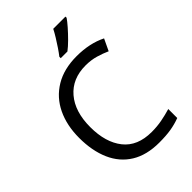

<svg xmlns="http://www.w3.org/2000/svg" viewBox="-273 -1056 1178 1178"><g transform="rotate(-45 316.0 -467.0)"><path d="M403 -645Q288 -645 222 -568Q156 -491 156 -357Q156 -224 217.5 -146.5Q279 -69 402 -69Q449 -69 491 -77Q533 -85 573 -97V-19Q533 -4 490.5 3Q448 10 389 10Q280 10 207 -35Q134 -80 97.5 -163Q61 -246 61 -358Q61 -466 100.5 -548.5Q140 -631 217 -677.5Q294 -724 404 -724Q517 -724 601 -682L565 -606Q532 -621 491.5 -633Q451 -645 403 -645ZM528 -934Q516 -916 491 -887.5Q466 -859 437.5 -830.5Q409 -802 385 -784H327V-796Q342 -815 359.5 -841Q377 -867 394 -894.5Q411 -922 422 -944H528Z"/></g></svg>

Font: Noto Sans Elymaic
Style: Regular
Weight: 400
Designer: Morgane Pierson
Foundry: Google LLC
Version: Version 1.002; ttfautohint (v1.8.4.7-5d5b)